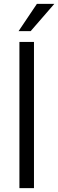

<svg xmlns="http://www.w3.org/2000/svg" viewBox="-20 -965 299 985"><path d="M154.3 -750V0H79.6V-750ZM75.2 -805.2 169.4 -945.3H258.8L137.2 -805.2Z"/></svg>

Font: Vazirmatn RD FD Light
Style: Regular
Weight: 300
Designer: Saber Rastikerdar
Foundry: Saber Rastikerdar
Version: Version 33.003